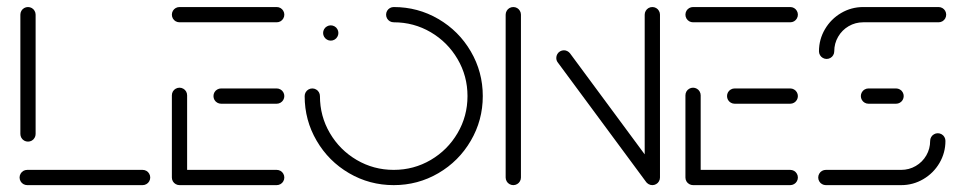

<svg xmlns="http://www.w3.org/2000/svg" viewBox="-20 -539 2804 559"><path d="M417.4 -22.2Q417.4 -16.3 414.4 -11.1Q411.5 -5.9 406.3 -3Q401.1 0 395.2 0H59.3Q53.3 0 48.1 -3Q43 -5.9 40 -11.1Q37 -16.3 37 -22.2Q37 -28.1 40 -33.3Q43 -38.5 48.1 -41.5Q53.3 -44.4 59.3 -44.4H395.2Q401.1 -44.4 406.3 -41.5Q411.5 -38.5 414.4 -33.3Q417.4 -28.1 417.4 -22.2ZM61.5 -126.7Q55.6 -126.7 50.4 -129.6Q45.2 -132.6 42.2 -137.8Q39.3 -143 39.3 -148.9V-496.3Q39.3 -502.2 42.2 -507.4Q45.2 -512.6 50.4 -515.6Q55.6 -518.5 61.5 -518.5Q67.4 -518.5 72.6 -515.6Q77.8 -512.6 80.7 -507.4Q83.7 -502.2 83.7 -496.3V-148.9Q83.7 -143 80.7 -137.8Q77.8 -132.6 72.6 -129.6Q67.4 -126.7 61.5 -126.7Z M480.4 -22.2V-261.5Q480.4 -267.4 483.3 -272.6Q486.3 -277.8 491.5 -280.7Q496.7 -283.7 502.6 -283.7Q508.5 -283.7 513.7 -280.7Q518.9 -277.8 521.9 -272.6Q524.8 -267.4 524.8 -261.5V-22.2ZM807.8 -22.2Q807.8 -16.3 804.8 -11.1Q801.9 -5.9 796.7 -3Q791.5 0 785.6 0H502.6Q496.7 0 491.5 -3Q486.3 -5.9 483.3 -11.1Q480.4 -16.3 480.4 -22.2Q480.4 -28.1 483.3 -33.3Q486.3 -38.5 491.5 -41.5Q496.7 -44.4 502.6 -44.4H785.6Q791.5 -44.4 796.7 -41.5Q801.9 -38.5 804.8 -33.3Q807.8 -28.1 807.8 -22.2ZM601.5 -259.3Q601.5 -265.2 604.4 -270.4Q607.4 -275.6 612.6 -278.5Q617.8 -281.5 623.7 -281.5H785.6Q791.5 -281.5 796.7 -278.5Q801.9 -275.6 804.8 -270.4Q807.8 -265.2 807.8 -259.3Q807.8 -253.3 804.8 -248.1Q801.9 -243 796.7 -240Q791.5 -237 785.6 -237H623.7Q617.8 -237 612.6 -240Q607.4 -243 604.4 -248.1Q601.5 -253.3 601.5 -259.3ZM480.4 -496.3Q480.4 -502.2 483.3 -507.4Q486.3 -512.6 491.5 -515.6Q496.7 -518.5 502.6 -518.5H785.6Q791.5 -518.5 796.7 -515.6Q801.9 -512.6 804.8 -507.4Q807.8 -502.2 807.8 -496.3Q807.8 -490.4 804.8 -485.2Q801.9 -480 796.7 -477Q791.5 -474.1 785.6 -474.1H502.6Q496.7 -474.1 491.5 -477Q486.3 -480 483.3 -485.2Q480.4 -490.4 480.4 -496.3Z M920.7 -443Q920.7 -448.9 923.7 -454.1Q926.7 -459.3 931.9 -462.2Q937 -465.2 943 -465.2Q948.9 -465.2 954.1 -462.2Q959.3 -459.3 962.2 -454.1Q965.2 -448.9 965.2 -443Q965.2 -437 962.2 -431.9Q959.3 -426.7 954.1 -423.7Q948.9 -420.7 943 -420.7Q937 -420.7 931.9 -423.7Q926.7 -426.7 923.7 -431.9Q920.7 -437 920.7 -443ZM1104.1 -496.3Q1104.1 -502.2 1107 -507.4Q1110 -512.6 1115.2 -515.6Q1120.4 -518.5 1126.3 -518.5Q1196.7 -518.5 1256.3 -483.7Q1315.9 -448.9 1350.7 -389.3Q1385.6 -329.6 1385.6 -259.3Q1385.6 -188.9 1350.7 -129.3Q1315.9 -69.6 1256.3 -34.8Q1196.7 0 1126.3 0Q1055.9 0 996.3 -34.8Q936.7 -69.6 901.9 -129.3Q867 -188.9 867 -259.3Q867 -265.2 870 -270.4Q873 -275.6 878.1 -278.5Q883.3 -281.5 889.3 -281.5Q895.2 -281.5 900.4 -278.5Q905.6 -275.6 908.5 -270.4Q911.5 -265.2 911.5 -259.3Q911.5 -200.7 940.4 -151.5Q969.3 -102.2 1018.5 -73.3Q1067.8 -44.4 1126.3 -44.4Q1184.8 -44.4 1234.1 -73.3Q1283.3 -102.2 1312.2 -151.5Q1341.1 -200.7 1341.1 -259.3Q1341.1 -317.8 1312.2 -367Q1283.3 -416.3 1234.1 -445.2Q1184.8 -474.1 1126.3 -474.1Q1120.4 -474.1 1115.2 -477Q1110 -480 1107 -485.2Q1104.1 -490.4 1104.1 -496.3Z M1474.4 0Q1468.5 0 1463.3 -3Q1458.1 -5.9 1455.2 -11.1Q1452.2 -16.3 1452.2 -22.2V-496.3Q1452.2 -502.2 1455.2 -507.4Q1458.1 -512.6 1463.3 -515.6Q1468.5 -518.5 1474.4 -518.5Q1480.4 -518.5 1485.6 -515.6Q1490.7 -512.6 1493.7 -507.4Q1496.7 -502.2 1496.7 -496.3V-22.2Q1496.7 -16.3 1493.7 -11.1Q1490.7 -5.9 1485.6 -3Q1480.4 0 1474.4 0ZM1599.6 -370.4Q1599.6 -376.3 1602.6 -381.5Q1605.6 -386.7 1610.7 -389.6Q1615.9 -392.6 1621.9 -392.6Q1627 -392.6 1631.7 -390.2Q1636.3 -387.8 1639.6 -383.7L1897.8 -34.4L1862.2 -7.8L1604.1 -357Q1599.6 -362.6 1599.6 -370.4ZM1879.3 0Q1873.3 0 1868.1 -3Q1863 -5.9 1860 -11.1Q1857 -16.3 1857 -22.2V-496.3Q1857 -502.2 1860 -507.4Q1863 -512.6 1868.1 -515.6Q1873.3 -518.5 1879.3 -518.5Q1885.2 -518.5 1890.4 -515.6Q1895.6 -512.6 1898.5 -507.4Q1901.5 -502.2 1901.5 -496.3V-22.2Q1901.5 -16.3 1898.5 -11.1Q1895.6 -5.9 1890.4 -3Q1885.2 0 1879.3 0Z M1975.6 -22.2V-261.5Q1975.6 -267.4 1978.5 -272.6Q1981.5 -277.8 1986.7 -280.7Q1991.9 -283.7 1997.8 -283.7Q2003.7 -283.7 2008.9 -280.7Q2014.1 -277.8 2017 -272.6Q2020 -267.4 2020 -261.5V-22.2ZM2303 -22.2Q2303 -16.3 2300 -11.1Q2297 -5.9 2291.9 -3Q2286.7 0 2280.7 0H1997.8Q1991.9 0 1986.7 -3Q1981.5 -5.9 1978.5 -11.1Q1975.6 -16.3 1975.6 -22.2Q1975.6 -28.1 1978.5 -33.3Q1981.5 -38.5 1986.7 -41.5Q1991.9 -44.4 1997.8 -44.4H2280.7Q2286.7 -44.4 2291.9 -41.5Q2297 -38.5 2300 -33.3Q2303 -28.1 2303 -22.2ZM2096.7 -259.3Q2096.7 -265.2 2099.6 -270.4Q2102.6 -275.6 2107.8 -278.5Q2113 -281.5 2118.9 -281.5H2280.7Q2286.7 -281.5 2291.9 -278.5Q2297 -275.6 2300 -270.4Q2303 -265.2 2303 -259.3Q2303 -253.3 2300 -248.1Q2297 -243 2291.9 -240Q2286.7 -237 2280.7 -237H2118.9Q2113 -237 2107.8 -240Q2102.6 -243 2099.6 -248.1Q2096.7 -253.3 2096.7 -259.3ZM1975.6 -496.3Q1975.6 -502.2 1978.5 -507.4Q1981.5 -512.6 1986.7 -515.6Q1991.9 -518.5 1997.8 -518.5H2280.7Q2286.7 -518.5 2291.9 -515.6Q2297 -512.6 2300 -507.4Q2303 -502.2 2303 -496.3Q2303 -490.4 2300 -485.2Q2297 -480 2291.9 -477Q2286.7 -474.1 2280.7 -474.1H1997.8Q1991.9 -474.1 1986.7 -477Q1981.5 -480 1978.5 -485.2Q1975.6 -490.4 1975.6 -496.3Z M2710.4 -151.1Q2716.3 -151.1 2721.5 -148.1Q2726.7 -145.2 2729.6 -140Q2732.6 -134.8 2732.6 -128.9Q2732.6 -94.1 2715.2 -64.4Q2697.8 -34.8 2668.1 -17.4Q2638.5 0 2603.7 0H2384.4Q2378.5 0 2373.3 -3Q2368.1 -5.9 2365.2 -11.1Q2362.2 -16.3 2362.2 -22.2Q2362.2 -28.1 2365.2 -33.3Q2368.1 -38.5 2373.3 -41.5Q2378.5 -44.4 2384.4 -44.4H2603.7Q2626.7 -44.4 2646.1 -55.7Q2665.6 -67 2676.9 -86.5Q2688.1 -105.9 2688.1 -128.9Q2688.1 -134.8 2691.1 -140Q2694.1 -145.2 2699.3 -148.1Q2704.4 -151.1 2710.4 -151.1ZM2611.1 -259.3Q2611.1 -253.3 2608.1 -248.1Q2605.2 -243 2600 -240Q2594.8 -237 2588.9 -237H2508.5Q2502.6 -237 2497.4 -240Q2492.2 -243 2489.3 -248.1Q2486.3 -253.3 2486.3 -259.3Q2486.3 -265.2 2489.3 -270.4Q2492.2 -275.6 2497.4 -278.5Q2502.6 -281.5 2508.5 -281.5H2588.9Q2594.8 -281.5 2600 -278.5Q2605.2 -275.6 2608.1 -270.4Q2611.1 -265.2 2611.1 -259.3ZM2386.7 -367.4Q2380.7 -367.4 2375.6 -370.4Q2370.4 -373.3 2367.4 -378.5Q2364.4 -383.7 2364.4 -389.6Q2364.4 -424.4 2381.9 -454.1Q2399.3 -483.7 2428.9 -501.1Q2458.5 -518.5 2493.3 -518.5H2712.6Q2718.5 -518.5 2723.7 -515.6Q2728.9 -512.6 2731.9 -507.4Q2734.8 -502.2 2734.8 -496.3Q2734.8 -490.4 2731.9 -485.2Q2728.9 -480 2723.7 -477Q2718.5 -474.1 2712.6 -474.1H2493.3Q2470.4 -474.1 2450.9 -462.8Q2431.5 -451.5 2420.2 -432Q2408.9 -412.6 2408.9 -389.6Q2408.9 -383.7 2405.9 -378.5Q2403 -373.3 2397.8 -370.4Q2392.6 -367.4 2386.7 -367.4Z"/></svg>

Font: 26F Galaxy Sans
Style: Regular
Weight: 400
Designer: C₂₉H₂₅N₃O₅
Version: Version 1.100;FEAKit 1.0